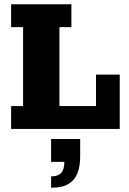

<svg xmlns="http://www.w3.org/2000/svg" viewBox="-20 -603 602 898"><path d="M32 0V-107H88V-476H32V-583H314V-476H258V-107H429V-254H540V0ZM219 275V222Q251 222 266 206Q281 190 281 154H219V47H355V129Q355 174 342.5 206.5Q330 239 301 257Q272 275 219 275Z"/></svg>

Font: Rokkitt SemiBold ExtraBold
Style: Regular
Weight: 800
Version: Version 3.103